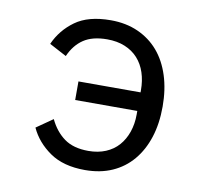

<svg xmlns="http://www.w3.org/2000/svg" viewBox="-65 -599 731 682"><g transform="rotate(10 300.0 -258.0)"><path d="M206 -294H430V-302Q430 -336 420.5 -365Q411 -394 392 -415Q373 -436 345 -447.5Q317 -459 281 -459Q228 -459 196 -437.5Q164 -416 146 -375L84 -408Q107 -460 154 -494Q201 -528 282 -528Q337 -528 380.5 -508.5Q424 -489 454 -454Q484 -419 500 -369Q516 -319 516 -258Q516 -196 500 -146.5Q484 -97 454 -61.5Q424 -26 381 -7Q338 12 283 12Q205 12 156 -22Q107 -56 84 -106L143 -147Q163 -105 196 -81Q229 -57 283 -57Q318 -57 345.5 -68.5Q373 -80 391.5 -101Q410 -122 420 -151Q430 -180 430 -214V-227H206Z"/></g></svg>

Font: PlemolJP35 Console
Style: Regular
Weight: 400
Version: v2.0.3; ttfautohint (v1.8.4.7-5d5b-dirty) -l 6 -r 45 -G 200 